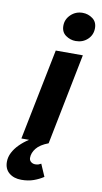

<svg xmlns="http://www.w3.org/2000/svg" viewBox="-146 -769 547 1033"><g transform="rotate(10 127.0 -252.0)"><path d="M49 219Q8 219 -18 197.5Q-44 176 -44 137Q-44 111 -31.5 86.5Q-19 62 3 40Q25 18 53 0H11L111 -498H259L160 0Q115 17 95 42Q75 67 75 94Q75 108 85 116Q95 124 108 124Q119 124 126 121.5Q133 119 140 115L169 182Q145 198 115.5 208.5Q86 219 49 219ZM207 -567Q178 -567 153 -584.5Q128 -602 128 -637Q128 -672 154.5 -697.5Q181 -723 219 -723Q249 -723 273.5 -705Q298 -687 298 -653Q298 -616 272 -591.5Q246 -567 207 -567Z"/></g></svg>

Font: Source Sans 3 ExtraLight ExtraBold
Style: Italic
Weight: 800
Italic angle: -11°
Version: Version 3.052;hotconv 1.1.0;makeotfexe 2.6.0